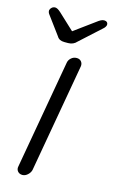

<svg xmlns="http://www.w3.org/2000/svg" viewBox="-118 -741 465 785"><g transform="rotate(15 115.0 -348.5)"><path d="M96.7 -30.3Q93.8 -18.6 83.5 -9.3Q73.2 0 61.5 0Q48.8 0 41.5 -8.8Q34.2 -17.6 37.1 -30.3L118.2 -490.2Q120.1 -502 129.9 -510.7Q139.6 -519.5 153.3 -519.5Q166 -519.5 172.9 -510.7Q179.7 -502 177.7 -490.2ZM86.9 -569.3Q64.5 -569.3 55.7 -585L-2 -663.1Q-7.8 -670.9 -6.8 -679.7Q-4.9 -686.5 1 -691.4Q6.8 -696.3 14.6 -696.3Q24.4 -696.3 39.1 -682.6L111.3 -615.2L96.7 -613.3L191.4 -682.6Q200.2 -689.5 207.5 -693.4Q214.8 -697.3 221.7 -697.3Q229.5 -697.3 233.9 -692.9Q238.3 -688.5 237.3 -680.7Q236.3 -676.8 233.4 -672.4Q230.5 -668 224.6 -663.1L138.7 -585Q125 -569.3 102.5 -569.3Z"/></g></svg>

Font: Quicksand
Style: Italic
Weight: 400
Designer: Andrew Paglinawan
Foundry: Andrew Paglinawan
Version: Version 3.006